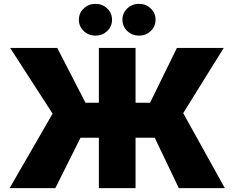

<svg xmlns="http://www.w3.org/2000/svg" viewBox="-20 -976 1216 996"><path d="M1146.3 0H907.7L782.7 -261.4H683.2V0H492.9V-261.4H397.7L267 0H29.8L252.8 -386.4L32.7 -727.3H277L423.3 -443.2H492.9V-727.3H683.2V-443.2H758.5L897.7 -727.3H1140.6L930.4 -389.2ZM475.9 -791.2Q439.3 -791.2 414.1 -815.3Q389.2 -839.1 389.2 -873.6Q389.2 -908 414.1 -931.8Q439.3 -956 475.9 -956Q511 -956 535.9 -932.2Q561.1 -908.7 561.1 -873.6Q561.1 -838.8 535.9 -814.6Q510.7 -791.2 475.9 -791.2ZM701.7 -791.2Q665.1 -791.2 639.9 -815.3Q615.1 -839.1 615.1 -873.6Q615.1 -908 639.9 -931.8Q665.1 -956 701.7 -956Q736.9 -956 761.7 -932.2Q786.9 -908.7 786.9 -873.6Q786.9 -838.8 761.7 -814.6Q736.5 -791.2 701.7 -791.2Z"/></svg>

Font: Linik Sans Black
Style: Regular
Weight: 900
Designer: Fonts by Rasmus Andersson / Changes by Cristiano Sobral with parts from Marc Monis
Foundry: rsms
Version: Version 3.020; ttfautohint (v1.6)